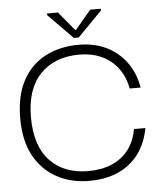

<svg xmlns="http://www.w3.org/2000/svg" viewBox="-52 -764 698 820"><g transform="rotate(-5 296.5 -354.0)"><path d="M298 10Q221 10 159.5 -23Q98 -56 62.5 -120.5Q27 -185 27 -281Q27 -378 62 -443Q97 -508 159.5 -540.5Q222 -573 302 -573Q368 -573 419 -549Q470 -525 504.5 -479.5Q539 -434 551 -368H504Q494 -421 465.5 -457.5Q437 -494 395.5 -512.5Q354 -531 302 -531Q196 -531 134.5 -467Q73 -403 73 -283Q73 -159 133.5 -95.5Q194 -32 298 -32Q355 -32 399 -51Q443 -70 470.5 -106Q498 -142 507 -194H556Q544 -129 510 -83.5Q476 -38 422.5 -14Q369 10 298 10ZM285 -604 180 -711V-718H227L294 -637H297L365 -718H411V-711L306 -604Z"/></g></svg>

Font: Darker Grotesque
Style: Regular
Weight: 400
Designer: Gabriel Lam
Foundry: TypeRant
Version: Version 1.000;gftools[0.9.28]